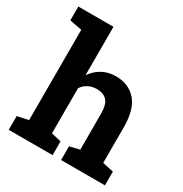

<svg xmlns="http://www.w3.org/2000/svg" viewBox="-175 -897 986 1033"><g transform="rotate(30 318.0 -381.0)"><path d="M22.9 0V-85.4L91.8 -100.1V-661.1L15.6 -675.8V-761.7H233.9V-460.9Q258.8 -497.6 295.7 -517.8Q332.5 -538.1 379.4 -538.1Q459 -538.1 505.6 -485.1Q552.2 -432.1 552.2 -321.3V-100.1L620.6 -85.4V0H348.1V-85.4L409.7 -100.1V-322.3Q409.7 -379.4 388.2 -403.3Q366.7 -427.2 325.2 -427.2Q296.4 -427.2 272.7 -415.3Q249 -403.3 233.9 -380.4V-100.1L295.4 -85.4V0Z"/></g></svg>

Font: Robotiche
Style: Bold
Weight: 700
Designer: Google
Version: Version 2.001